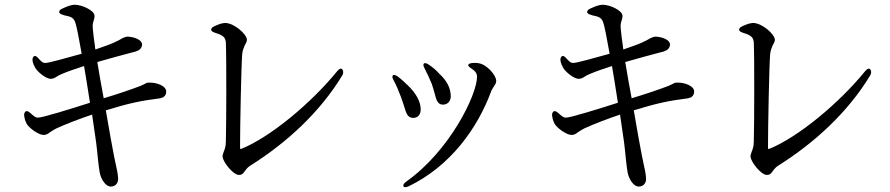

<svg xmlns="http://www.w3.org/2000/svg" viewBox="-20 -759 3760 811"><path d="M230 -708C230 -703 236 -699 247 -696L253 -694C275 -689 288 -687 296 -669C304 -652 314 -591 325 -532C263 -515 187 -493 171 -493C159 -493 151 -503 140 -515C133 -522 128 -525 123 -521C118 -517 116 -510 118 -499C120 -490 123 -483 128 -474C139 -454 175 -426 194 -426C205 -426 211 -430 219 -435C224 -438 232 -443 240 -446C266 -457 300 -469 335 -480C341 -444 351 -386 360 -325C282 -300 160 -262 140 -262C132 -262 124 -267 110 -280C100 -289 93 -292 88 -288C83 -284 80 -276 83 -265C85 -252 89 -243 94 -234C105 -217 143 -189 164 -189C176 -189 183 -194 192 -201C199 -206 209 -212 219 -217C256 -234 318 -258 369 -275L386 -158C389 -133 392 -107 394 -84C397 -59 399 -40 401 -31C406 -4 425 29 448 29C470 29 479 12 479 -3C478 -25 474 -44 467 -74C466 -81 464 -88 462 -98C455 -133 442 -205 427 -293C528 -324 579 -334 651 -343C677 -346 682 -360 682 -373C682 -395 644 -412 605 -410C600 -409 597 -408 592 -405C588 -403 581 -399 573 -396C545 -385 476 -361 418 -344C409 -391 400 -443 391 -497C438 -511 503 -528 544 -539C569 -544 580 -556 580 -571C580 -591 548 -602 524 -604C515 -605 509 -603 501 -599C499 -599 498 -598 496 -597C488 -592 475 -585 459 -578C436 -568 411 -560 383 -550C382 -555 381 -561 381 -565C377 -593 374 -613 372 -638C370 -655 373 -664 376 -673C378 -680 380 -686 379 -694C378 -714 328 -739 295 -739C283 -739 262 -732 244 -723C234 -719 230 -714 230 -708Z M872 -633C872 -628 878 -624 890 -620C927 -609 932 -598 934 -580C937 -509 936 -225 934 -161C934 -140 929 -128 925 -118C923 -111 920 -104 920 -99C920 -76 965 -20 989 -20C1002 -20 1007 -26 1013 -35C1018 -42 1026 -52 1035 -58C1192 -156 1333 -287 1426 -441C1431 -451 1431 -458 1426 -466C1421 -472 1413 -469 1404 -458C1294 -323 1122 -180 999 -130C995 -129 994 -129 994 -139C994 -228 999 -479 1003 -530C1005 -548 1010 -558 1014 -568C1019 -576 1023 -584 1023 -591C1023 -614 969 -662 931 -662C918 -662 900 -655 885 -648C875 -643 872 -639 872 -633Z M1770 -490C1767 -486 1768 -480 1774 -469C1784 -450 1795 -426 1804 -404C1808 -391 1813 -376 1816 -364C1823 -336 1829 -317 1851 -317C1869 -317 1884 -330 1884 -352C1884 -388 1866 -420 1836 -447C1823 -462 1809 -474 1791 -486C1781 -493 1773 -494 1770 -490ZM1643 -419C1653 -401 1663 -378 1673 -351C1678 -338 1683 -322 1687 -310C1696 -280 1702 -261 1725 -261C1747 -261 1757 -277 1757 -297C1757 -329 1738 -365 1702 -399C1692 -409 1677 -423 1660 -436C1650 -443 1642 -444 1639 -440C1636 -436 1637 -430 1643 -419ZM1684 28C1687 33 1694 33 1706 28C1884 -58 1997 -219 2053 -369C2057 -380 2061 -386 2065 -392C2071 -401 2076 -408 2076 -417C2076 -442 2035 -488 2001 -492C1993 -494 1985 -493 1976 -493C1965 -492 1959 -489 1958 -485C1957 -480 1962 -476 1972 -469C1988 -459 1995 -448 1995 -435C1995 -358 1878 -120 1696 8C1685 16 1682 23 1684 28Z M2460 -708C2460 -703 2466 -699 2477 -696L2483 -694C2505 -689 2518 -687 2526 -669C2534 -652 2544 -591 2555 -532C2493 -515 2417 -493 2401 -493C2389 -493 2381 -503 2370 -515C2363 -522 2358 -525 2353 -521C2348 -517 2346 -510 2348 -499C2350 -490 2353 -483 2358 -474C2369 -454 2405 -426 2424 -426C2435 -426 2441 -430 2449 -435C2454 -438 2462 -443 2470 -446C2496 -457 2530 -469 2565 -480C2571 -444 2581 -386 2590 -325C2512 -300 2390 -262 2370 -262C2362 -262 2354 -267 2340 -280C2330 -289 2323 -292 2318 -288C2313 -284 2310 -276 2313 -265C2315 -252 2319 -243 2324 -234C2335 -217 2373 -189 2394 -189C2406 -189 2413 -194 2422 -201C2429 -206 2439 -212 2449 -217C2486 -234 2548 -258 2599 -275L2616 -158C2619 -133 2622 -107 2624 -84C2627 -59 2629 -40 2631 -31C2636 -4 2655 29 2678 29C2700 29 2709 12 2709 -3C2708 -25 2704 -44 2697 -74C2696 -81 2694 -88 2692 -98C2685 -133 2672 -205 2657 -293C2758 -324 2809 -334 2881 -343C2907 -346 2912 -360 2912 -373C2912 -395 2874 -412 2835 -410C2830 -409 2827 -408 2822 -405C2818 -403 2811 -399 2803 -396C2775 -385 2706 -361 2648 -344C2639 -391 2630 -443 2621 -497C2668 -511 2733 -528 2774 -539C2799 -544 2810 -556 2810 -571C2810 -591 2778 -602 2754 -604C2745 -605 2739 -603 2731 -599C2729 -599 2728 -598 2726 -597C2718 -592 2705 -585 2689 -578C2666 -568 2641 -560 2613 -550C2612 -555 2611 -561 2611 -565C2607 -593 2604 -613 2602 -638C2600 -655 2603 -664 2606 -673C2608 -680 2610 -686 2609 -694C2608 -714 2558 -739 2525 -739C2513 -739 2492 -732 2474 -723C2464 -719 2460 -714 2460 -708Z M3102 -633C3102 -628 3108 -624 3120 -620C3157 -609 3162 -598 3164 -580C3167 -509 3166 -225 3164 -161C3164 -140 3159 -128 3155 -118C3153 -111 3150 -104 3150 -99C3150 -76 3195 -20 3219 -20C3232 -20 3237 -26 3243 -35C3248 -42 3256 -52 3265 -58C3422 -156 3563 -287 3656 -441C3661 -451 3661 -458 3656 -466C3651 -472 3643 -469 3634 -458C3524 -323 3352 -180 3229 -130C3225 -129 3224 -129 3224 -139C3224 -228 3229 -479 3233 -530C3235 -548 3240 -558 3244 -568C3249 -576 3253 -584 3253 -591C3253 -614 3199 -662 3161 -662C3148 -662 3130 -655 3115 -648C3105 -643 3102 -639 3102 -633Z"/></svg>

Font: 寒蝉锦书宋 CompactLight
Style: Bold
Weight: 400
Width: 4
Designer: 寒蝉锦书宋{Warren} 思源宋体{Ryoko NISHIZUKA 西塚涼子 (kana & ideographs); Frank Grießhammer (Latin, Greek & Cyrillic); Wenlong ZHANG 
Foundry: Adobe & ChillType
Version: Version 2.000;Glyphs 3.1.1 (3135)